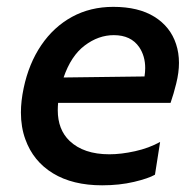

<svg xmlns="http://www.w3.org/2000/svg" viewBox="-20 -529 567 560"><path d="M278 11.5Q192 11.5 134.5 -23.5Q77 -58.5 54 -122.5Q41 -158 41 -201Q41 -234 49 -272Q64 -343.5 100.2 -397Q136.5 -450.5 190 -479.8Q243.5 -509 310.5 -509Q384 -509 430.5 -480Q477 -451 493.5 -400.5Q502 -375 502 -345.5Q502 -317.5 494 -285.5Q487 -256.5 477.5 -229H149.5Q148.5 -218 148.5 -207.5Q148.5 -151 183 -118Q224 -79 299 -79Q333.5 -79 374 -88Q414.5 -97 447 -115L432 -19.5Q413 -8.5 370.8 1.5Q328.5 11.5 278 11.5ZM312 -426.5Q267 -426.5 227 -396.2Q187 -366 165.5 -303L401.5 -306Q403.5 -319 403.5 -330.5Q403.5 -365.5 386 -391.5Q362 -426.5 312 -426.5Z"/></svg>

Font: Heraclito Medium
Style: Italic
Weight: 500
Italic angle: -12°
Designer: Kostas Bartsokas (font) & Cristiano Sobral (main changes)
Foundry: Kostas Bartsokas (font) & Cristiano Sobral (main changes)
Version: Version 1.00;July 8, 2020;FontCreator 13.0.0.2655 64-bit